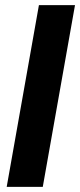

<svg xmlns="http://www.w3.org/2000/svg" viewBox="-20 -725 311 745"><path d="M6 0 131 -705H271L146 0Z"/></svg>

Font: DM Sans 36pt ExtraBold
Style: Italic
Weight: 800
Italic angle: -10°
Designer: Colophon Foundry, Jonny Pinhorn
Foundry: Colophon Foundry
Version: Version 4.004;gftools[0.9.30]